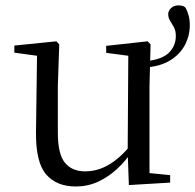

<svg xmlns="http://www.w3.org/2000/svg" viewBox="-20 -676 723 711"><path d="M610.1 0.2 457.2 9.3 452.8 -114.1 455.2 -482.9 477.4 -466.6 373.2 -480.3V-506.2L527 -523L537.6 -511.5L533.6 -358.7V-9.7L500 -38.4L610.1 -27.4ZM194.2 -358.7V-185.1Q194.2 -105.3 220.4 -73.3Q246.7 -41.4 295.3 -41.4Q342.6 -41.4 385.6 -67.6Q428.6 -93.9 464.9 -140.3H486.9V-98.5H443.6L470.3 -117.5Q445.3 -79.7 412.9 -49.9Q380.5 -20.1 342.3 -2.7Q304.2 14.6 260.9 14.6Q189.8 14.6 151.1 -29.8Q112.3 -74.2 113.3 -185.8L117.3 -483.7L138.5 -466.6L33.1 -481V-507.3L188.8 -523L199.4 -511.5ZM523.6 -426.6 519.8 -449.3Q581 -455.8 606.1 -481.4Q631.1 -507 631.1 -542.6Q631.1 -562 624.1 -575Q617 -588 610 -599.1Q602.9 -610.1 602.9 -623.2Q602.9 -636.1 613.4 -646.1Q623.9 -656 640.2 -656Q647.3 -656 654.7 -654.4Q662.2 -652.8 667.4 -647.1Q674.2 -634.1 678.5 -618.8Q682.8 -603.5 682.8 -582.7Q682.8 -543.8 664.9 -509.7Q647 -475.6 611.5 -453.3Q576 -431 523.6 -426.6Z"/></svg>

Font: Noto Serif KR
Style: Regular
Weight: 200
Designer: Ryoko NISHIZUKA 西塚涼子 (kana & ideographs); Frank Grießhammer (Latin, Greek & Cyrillic); Wenlong ZHANG 张文龙 (bopomofo); San
Foundry: Adobe
Version: Version 2.001;hotconv 1.1.0;makeotfexe 2.6.0